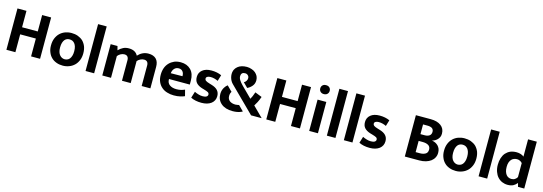

<svg xmlns="http://www.w3.org/2000/svg" viewBox="18 -1765 7986 2826"><g transform="rotate(15 4011.0 -352.0)"><path d="M206 0H69V-630H206V-380H445V-630H582V0H445V-272H206Z M1176 -242C1176 -203 1170 -167 1157 -136C1144 -105 1127 -78 1105 -57C1082 -35 1056 -18 1026 -7C996 5 964 11 929 11C894 11 862 6 833 -5C803 -16 777 -31 756 -52C734 -73 717 -98 705 -129C692 -159 686 -193 686 -232C686 -273 692 -309 705 -341C718 -372 735 -399 758 -421C780 -442 806 -459 836 -470C866 -481 898 -487 933 -487C968 -487 1000 -482 1030 -471C1059 -460 1085 -445 1107 -425C1128 -404 1145 -379 1158 -348C1170 -317 1176 -282 1176 -242ZM1039 -237C1039 -264 1036 -288 1030 -307C1024 -326 1016 -342 1006 -354C996 -366 984 -375 971 -381C958 -386 944 -389 930 -389C916 -389 903 -387 890 -382C877 -377 866 -368 856 -357C846 -345 838 -329 832 -310C826 -291 823 -266 823 -237C823 -211 826 -189 832 -170C838 -151 846 -135 857 -123C867 -111 879 -102 892 -96C905 -90 918 -87 932 -87C946 -87 959 -90 972 -95C985 -100 996 -108 1006 -120C1016 -132 1024 -148 1030 -167C1036 -186 1039 -209 1039 -237Z M1406 0H1275V-714H1406Z M1663 -331V0H1530V-477H1634L1650 -416C1671 -438 1695 -455 1720 -468C1745 -481 1774 -487 1806 -487C1874 -487 1920 -462 1945 -413C1966 -436 1991 -455 2018 -468C2045 -481 2075 -487 2106 -487C2157 -487 2196 -473 2223 -446C2250 -419 2263 -379 2263 -327V0H2130V-312C2130 -335 2125 -353 2114 -366C2103 -379 2086 -385 2065 -385C2047 -385 2029 -381 2011 -372C1992 -363 1976 -351 1963 -335V0H1830V-312C1830 -335 1825 -353 1814 -366C1803 -379 1786 -385 1765 -385C1747 -385 1729 -380 1711 -371C1692 -361 1676 -348 1663 -331Z M2809 -263V-204H2492V-200C2492 -162 2505 -134 2532 -115C2559 -96 2593 -87 2635 -87C2662 -87 2685 -90 2706 -95C2726 -100 2744 -107 2761 -114L2785 -21C2767 -12 2744 -5 2717 1C2690 8 2657 11 2620 11C2584 11 2550 6 2519 -4C2487 -13 2459 -28 2436 -48C2412 -68 2393 -93 2379 -124C2365 -155 2358 -191 2358 -234C2358 -272 2364 -307 2375 -338C2386 -369 2403 -395 2424 -417C2445 -439 2470 -456 2499 -469C2528 -481 2561 -487 2597 -487C2662 -487 2713 -467 2752 -428C2790 -389 2809 -334 2809 -263ZM2495 -293 2673 -295C2673 -308 2672 -320 2669 -332C2666 -344 2661 -355 2654 -364C2647 -373 2639 -380 2629 -385C2619 -390 2607 -393 2592 -393C2565 -393 2543 -384 2526 -366C2509 -348 2498 -324 2495 -293Z M3219 -456 3191 -363C3152 -382 3114 -391 3077 -391C3056 -391 3039 -387 3028 -380C3016 -373 3010 -363 3010 -350C3010 -337 3015 -327 3026 -319C3036 -311 3057 -302 3088 -293L3118 -284C3159 -272 3191 -255 3212 -232C3233 -209 3244 -180 3244 -144C3244 -97 3226 -59 3190 -31C3153 -3 3104 11 3042 11C2979 11 2924 0 2879 -23L2909 -121C2928 -111 2949 -103 2970 -97C2991 -90 3013 -87 3035 -87C3062 -87 3081 -91 3094 -100C3106 -108 3112 -119 3112 -132C3112 -146 3106 -157 3094 -165C3082 -172 3059 -181 3026 -190L2995 -199C2955 -212 2926 -230 2907 -252C2888 -274 2879 -303 2879 -340C2879 -383 2895 -419 2928 -446C2961 -473 3006 -487 3065 -487C3123 -487 3174 -477 3219 -456Z M3586 -101C3586 -101 3552 -93 3533 -93C3497 -93 3467 -102 3445 -118C3422 -136 3411 -161 3411 -193C3411 -218 3417 -240 3428 -256L3430 -259L3351 -338L3349 -336C3334 -325 3322 -312 3313 -298C3290 -267 3278 -230 3278 -188C3278 -127 3300 -78 3342 -43C3384 -7 3443 11 3517 11C3566 11 3608 3 3643 -12C3650 -15 3655 -18 3661 -21L3665 -24L3588 -101ZM3805 -153C3817 -171 3828 -192 3840 -214C3853 -239 3865 -267 3875 -297L3877 -301L3771 -343L3770 -340C3765 -324 3757 -303 3747 -279C3740 -264 3732 -248 3724 -233L3572 -384L3567 -389C3541 -415 3522 -438 3511 -457C3499 -475 3492 -495 3492 -517C3492 -535 3497 -550 3508 -561C3517 -571 3532 -576 3553 -576C3570 -576 3585 -571 3597 -559C3609 -548 3615 -534 3615 -517C3615 -501 3611 -486 3602 -474C3595 -462 3585 -453 3573 -446L3569 -443L3638 -374L3640 -376C3667 -389 3690 -407 3709 -430C3729 -454 3739 -483 3739 -517C3739 -540 3734 -561 3725 -580C3716 -598 3703 -614 3686 -629C3669 -643 3649 -654 3628 -660C3606 -668 3581 -673 3555 -673C3496 -673 3449 -658 3416 -630C3398 -615 3385 -598 3376 -579C3374 -573 3372 -567 3370 -562C3351 -502 3372 -421 3419 -375L3797 0H3959Z M4166 0H4029V-630H4166V-380H4405V-630H4542V0H4405V-272H4166Z M4816 0H4683V-477H4816ZM4750 -579C4727 -579 4710 -586 4697 -599C4684 -612 4678 -628 4678 -647C4678 -666 4684 -683 4697 -696C4710 -709 4727 -715 4750 -715C4772 -715 4790 -709 4803 -696C4816 -683 4822 -666 4822 -647C4822 -628 4816 -612 4803 -599C4790 -586 4773 -579 4750 -579Z M5083 0H4952V-714H5083Z M5342 0H5211V-714H5342Z M5782 -456 5754 -363C5715 -382 5677 -391 5640 -391C5619 -391 5602 -387 5591 -380C5579 -373 5573 -363 5573 -350C5573 -337 5578 -327 5589 -319C5599 -311 5620 -302 5651 -293L5681 -284C5722 -272 5754 -255 5775 -232C5796 -209 5807 -180 5807 -144C5807 -97 5789 -59 5753 -31C5716 -3 5667 11 5605 11C5542 11 5487 0 5442 -23L5472 -121C5491 -111 5512 -103 5533 -97C5554 -90 5576 -87 5598 -87C5625 -87 5644 -91 5657 -100C5669 -108 5675 -119 5675 -132C5675 -146 5669 -157 5657 -165C5645 -172 5622 -181 5589 -190L5558 -199C5518 -212 5489 -230 5470 -252C5451 -274 5442 -303 5442 -340C5442 -383 5458 -419 5491 -446C5524 -473 5569 -487 5628 -487C5686 -487 5737 -477 5782 -456Z M6140 -630H6365C6432 -630 6484 -616 6523 -587C6562 -558 6581 -518 6581 -466C6581 -447 6578 -429 6571 -414C6564 -399 6555 -386 6544 -375C6533 -364 6520 -354 6507 -347C6493 -340 6479 -334 6465 -331C6484 -328 6501 -322 6518 -315C6534 -307 6548 -297 6561 -284C6573 -271 6583 -256 6590 -239C6597 -221 6600 -201 6600 -178C6600 -152 6594 -128 6583 -107C6572 -85 6556 -66 6535 -50C6514 -34 6488 -22 6459 -13C6429 -4 6396 0 6360 0H6140ZM6277 -526V-378H6342C6372 -378 6396 -385 6414 -398C6431 -411 6440 -430 6440 -456C6440 -479 6432 -497 6416 -509C6399 -520 6376 -526 6345 -526ZM6277 -275V-104H6342C6376 -104 6404 -111 6426 -124C6448 -137 6459 -159 6459 -191C6459 -221 6447 -243 6424 -256C6401 -269 6372 -275 6338 -275Z M7165 -242C7165 -203 7159 -167 7146 -136C7133 -105 7116 -78 7094 -57C7071 -35 7045 -18 7015 -7C6985 5 6953 11 6918 11C6883 11 6851 6 6822 -5C6792 -16 6766 -31 6745 -52C6723 -73 6706 -98 6694 -129C6681 -159 6675 -193 6675 -232C6675 -273 6681 -309 6694 -341C6707 -372 6724 -399 6747 -421C6769 -442 6795 -459 6825 -470C6855 -481 6887 -487 6922 -487C6957 -487 6989 -482 7019 -471C7048 -460 7074 -445 7096 -425C7117 -404 7134 -379 7147 -348C7159 -317 7165 -282 7165 -242ZM7028 -237C7028 -264 7025 -288 7019 -307C7013 -326 7005 -342 6995 -354C6985 -366 6973 -375 6960 -381C6947 -386 6933 -389 6919 -389C6905 -389 6892 -387 6879 -382C6866 -377 6855 -368 6845 -357C6835 -345 6827 -329 6821 -310C6815 -291 6812 -266 6812 -237C6812 -211 6815 -189 6821 -170C6827 -151 6835 -135 6846 -123C6856 -111 6868 -102 6881 -96C6894 -90 6907 -87 6921 -87C6935 -87 6948 -90 6961 -95C6974 -100 6985 -108 6995 -120C7005 -132 7013 -148 7019 -167C7025 -186 7028 -209 7028 -237Z M7395 0H7264V-714H7395Z M7827 -451V-714H7960V0H7865L7851 -52H7846C7834 -35 7817 -21 7795 -8C7772 5 7743 11 7707 11C7677 11 7649 5 7623 -6C7597 -17 7574 -34 7555 -55C7536 -76 7521 -102 7510 -133C7499 -164 7493 -199 7493 -238C7493 -276 7498 -310 7508 -341C7518 -372 7532 -398 7551 -420C7570 -441 7593 -458 7620 -470C7647 -481 7679 -487 7714 -487C7737 -487 7758 -484 7779 -477C7799 -470 7815 -462 7827 -451ZM7827 -139V-352C7818 -363 7807 -372 7793 -379C7779 -386 7764 -390 7747 -390C7731 -390 7716 -387 7702 -382C7687 -377 7675 -368 7664 -357C7653 -345 7644 -330 7637 -311C7630 -292 7627 -268 7627 -241C7627 -214 7630 -191 7636 -172C7642 -153 7650 -137 7660 -124C7670 -111 7682 -102 7696 -96C7709 -90 7724 -87 7739 -87C7760 -87 7779 -92 7794 -103C7809 -113 7820 -125 7827 -139Z"/></g></svg>

Font: Holmes&Hills Bold
Style: Bold
Weight: 500
Designer: Noopur Datye, Girish Dalvi, Yashodeep Gholap, Pallavi Karambelkar
Foundry: Ek Type
Version: ""